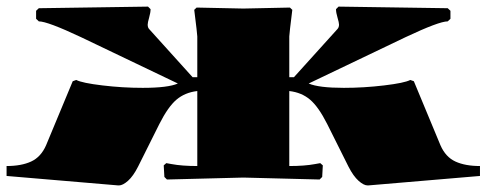

<svg xmlns="http://www.w3.org/2000/svg" viewBox="-20 -545 1480 584"><path d="M580.1 -40V-268.1Q542.5 -263.7 516.8 -241.9Q491.2 -220.2 464.8 -168L399.9 -38.1Q385.3 -9.3 369.4 4.9Q353.5 19 341.8 19H339.8L0 -9.8V-40Q44.9 -40 74.7 -53.7Q104.5 -67.4 120.1 -103L201.2 -297.9L211.9 -301.8Q230 -292.5 291.5 -285.2Q353 -277.8 414.1 -277.8Q491.2 -277.8 521 -291L226.1 -432.1Q124.5 -480 98.1 -480L89.8 -487.8V-512.2L98.1 -520L430.2 -524.9L438 -517.1Q438 -506.8 433.6 -491.5Q429.2 -476.1 429.2 -470.2Q429.2 -460.9 434.1 -456.1L565.9 -310.1H580.1V-434.1Q580.1 -440.9 570.8 -515.1L578.1 -522L720.2 -519L861.8 -522L869.1 -515.1Q859.9 -440.9 859.9 -434.1V-310.1H874L1005.9 -456.1Q1011.2 -461.4 1011.2 -470.2Q1011.2 -476.1 1006.6 -491.5Q1002 -506.8 1002 -517.1L1009.8 -524.9L1341.8 -520L1350.1 -512.2V-487.8L1341.8 -480Q1315.4 -480 1213.9 -432.1L918.9 -291Q949.2 -277.8 1025.9 -277.8Q1086.9 -277.8 1148.4 -285.2Q1210 -292.5 1228 -301.8L1238.8 -297.9L1319.8 -103Q1335.4 -67.4 1365.2 -53.7Q1395 -40 1439.9 -40V-9.8L1100.1 19H1098.1Q1086.4 19 1070.6 4.9Q1054.7 -9.3 1040 -38.1L975.1 -168Q948.7 -220.2 923.1 -241.9Q897.5 -263.7 859.9 -268.1V-40Q906.7 -40 938 -45.9L954.1 -48.8L961.9 -42L960 -6.8L952.1 1L720.2 -4.9L487.8 1L480 -6.8L478 -42L485.8 -48.8L502 -45.9Q533.2 -40 580.1 -40Z"/></svg>

Font: Yokawerad
Style: Regular
Weight: 500
Designer: gluk
Foundry: gluk
Version: Version 0.79